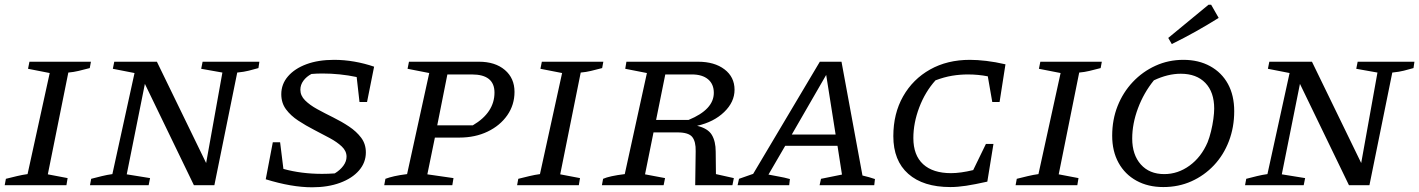

<svg xmlns="http://www.w3.org/2000/svg" viewBox="-20 -786 6024 815"><path d="M0 0 5 -27Q29 -33 52 -38.5Q75 -44 97 -47L191 -476L99 -494L105 -524H366L361 -497Q334 -490 313.5 -485Q293 -480 270 -478L183 -46L267 -30L262 0Z M840 -524H1081L1077 -497Q1055 -491 1036 -486Q1017 -481 987 -478L890 0H803L595 -430L518 -46L617 -30L611 0H362L367 -27Q390 -33 412.5 -38.5Q435 -44 457 -47L551 -476L459 -494L465 -524H646L855 -94L924 -478L834 -494Z M1506 -353 1494 -459Q1423 -474 1348 -474Q1336 -474 1324.5 -473.5Q1313 -473 1302 -472Q1281 -461 1268 -443.5Q1255 -426 1255 -405Q1255 -380 1275 -360Q1295 -340 1327 -322.5Q1359 -305 1394.5 -287.5Q1430 -270 1461.5 -249Q1493 -228 1513 -201.5Q1533 -175 1533 -139Q1533 -96 1504 -62.5Q1475 -29 1423.5 -10Q1372 9 1305 9Q1218 9 1108 -25L1138 -182H1169L1183 -69Q1259 -48 1347 -48Q1374 -48 1401 -50Q1424 -64 1437.5 -82.5Q1451 -101 1451 -121Q1451 -145 1431 -164Q1411 -183 1379.5 -200Q1348 -217 1313 -235Q1278 -253 1246 -274Q1214 -295 1194 -322Q1174 -349 1174 -386Q1174 -429 1202.5 -462Q1231 -495 1281 -513.5Q1331 -532 1398 -532Q1441 -532 1484 -524.5Q1527 -517 1568 -503L1538 -353Z M1611 0 1616 -27Q1632 -33 1654 -38Q1676 -43 1708 -47L1802 -476L1710 -494L1716 -524H2013Q2082 -524 2123 -489Q2164 -454 2164 -396Q2164 -341 2133.5 -297Q2103 -253 2050 -227.5Q1997 -202 1930 -202H1826L1794 -46L1905 -30L1900 0ZM1983 -470H1879L1836 -254H1987Q2033 -281 2056 -316Q2079 -351 2079 -393Q2079 -470 1983 -470Z M2175 0 2180 -27Q2204 -33 2227 -38.5Q2250 -44 2272 -47L2366 -476L2274 -494L2280 -524H2541L2536 -497Q2509 -490 2488.5 -485Q2468 -480 2445 -478L2358 -46L2442 -30L2437 0Z M2535 0 2540 -27Q2567 -39 2632 -47L2726 -476L2634 -494L2639 -524H2943Q3013 -524 3055.5 -491.5Q3098 -459 3098 -405Q3098 -353 3054 -310.5Q3010 -268 2939 -252Q2985 -241 3001.5 -213.5Q3018 -186 3018 -142L3019 -47L3095 -30L3089 0H2931L2933 -144Q2934 -185 2918.5 -204.5Q2903 -224 2856 -224H2754L2718 -46L2803 -30L2797 0ZM2917 -470H2804L2765 -277H2903Q3010 -321 3010 -392Q3010 -429 2985.5 -449.5Q2961 -470 2917 -470Z M3641 -41Q3655 -38 3668.5 -34Q3682 -30 3694 -26L3691 0H3459L3465 -27L3554 -45L3535 -167H3313L3242 -45Q3265 -40 3286.5 -36.5Q3308 -33 3333 -26L3330 0H3111L3117 -27L3177 -48L3460 -524H3552ZM3341 -215H3527L3487 -468Z M4014 8Q3899 8 3835.5 -48Q3772 -104 3772 -208Q3772 -304 3813.5 -377Q3855 -450 3928 -491Q4001 -532 4097 -532Q4128 -532 4166.5 -527.5Q4205 -523 4248 -513L4223 -353H4192L4173 -462Q4132 -470 4089 -470Q4055 -470 4021.5 -464.5Q3988 -459 3951 -445Q3907 -396 3882 -330Q3857 -264 3857 -200Q3857 -127 3898.5 -89Q3940 -51 4017 -51Q4057 -51 4111 -64L4165 -175H4197L4171 -15Q4117 -3 4081 2.5Q4045 8 4014 8Z M4291 0 4296 -27Q4320 -33 4343 -38.5Q4366 -44 4388 -47L4482 -476L4390 -494L4396 -524H4657L4652 -497Q4625 -490 4604.5 -485Q4584 -480 4561 -478L4474 -46L4558 -30L4553 0Z M4918 8Q4853 8 4804 -19Q4755 -46 4728 -95Q4701 -144 4701 -210Q4701 -278 4724 -336Q4747 -394 4788.5 -438Q4830 -482 4885 -507Q4940 -532 5003 -532Q5068 -532 5117 -505Q5166 -478 5192.5 -429.5Q5219 -381 5219 -314Q5219 -246 5196.5 -187Q5174 -128 5133 -84.5Q5092 -41 5037.5 -16.5Q4983 8 4918 8ZM4922 -47Q4980 -47 5029.5 -83Q5079 -119 5106 -182Q5114 -202 5120.5 -228.5Q5127 -255 5130.5 -281Q5134 -307 5134 -325Q5134 -395 5096.5 -434Q5059 -473 4992 -473Q4937 -473 4878 -445Q4835 -392 4810.5 -326.5Q4786 -261 4786 -198Q4786 -129 4822.5 -88Q4859 -47 4922 -47ZM4954 -599 4939 -625 5110 -766H5121L5153 -710Q5105 -680 5056 -652.5Q5007 -625 4954 -599Z M5743 -524H5984L5980 -497Q5958 -491 5939 -486Q5920 -481 5890 -478L5793 0H5706L5498 -430L5421 -46L5520 -30L5514 0H5265L5270 -27Q5293 -33 5315.5 -38.5Q5338 -44 5360 -47L5454 -476L5362 -494L5368 -524H5549L5758 -94L5827 -478L5737 -494Z"/></svg>

Font: Piazzolla SC
Style: Italic
Weight: 400
Italic angle: -11.3°
Designer: Juan Pablo del Peral
Foundry: Huerta Tipografica
Version: Version 1.330